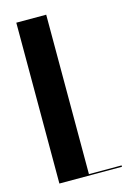

<svg xmlns="http://www.w3.org/2000/svg" viewBox="-110 -753 536 806"><g transform="rotate(-15 158.5 -349.5)"><path d="M175 -699V-6H317V0H45V-699Z"/></g></svg>

Font: Moniqa Black Display
Style: Regular
Weight: 900
Designer: Rajesh Rajput
Foundry: Rajesh Rajput
Version: Version 1.000